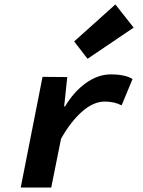

<svg xmlns="http://www.w3.org/2000/svg" viewBox="-20 -842 640 862"><path d="M73 0 171 -497 282 -496 268 -364H272Q311 -430 365.5 -469Q420 -508 477 -508Q543 -508 575 -487L526 -369Q493 -386 450 -386Q400 -386 349 -341.5Q298 -297 254 -219L210 0ZM373 -578 313 -656 498 -822 580 -718Z"/></svg>

Font: Source Code Pro
Style: Bold Italic
Weight: 700
Italic angle: -11°
Monospace: yes
Designer: Paul D. Hunt, Teo Tuominen
Foundry: Adobe Systems Incorporated
Version: Version 1.050;PS 1.000;hotconv 16.6.51;makeotf.lib2.5.65220